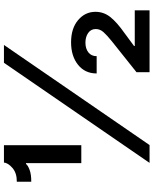

<svg xmlns="http://www.w3.org/2000/svg" viewBox="76 -843 767 959"><g transform="rotate(-90 459.5 -363.5)"><path d="M125.4 0 625.4 -727.3H714.5L214.5 0ZM213.8 -727.3V-340.9H124.3V-617.2H120Q113.3 -607.6 90.4 -599.1Q67.5 -590.6 31.2 -590.9V-663Q74.6 -662.6 100.1 -684.8Q125.7 -707 126.8 -727.3ZM578.5 0V-65.3L734 -189.3Q762.1 -212 778.1 -229.6Q794 -247.2 794 -268.8Q794 -293 774.3 -306.6Q754.6 -320.3 725.9 -320.3Q696.4 -320.3 677.4 -305.6Q658.4 -290.8 658.4 -264.2H572.1Q572.1 -322.8 615.6 -357.4Q659.1 -392 727.6 -392Q797.2 -392 838.6 -356.9Q880 -321.7 880 -270.2Q880 -229.4 854.4 -196.6Q828.8 -163.7 772.7 -124.3L709.2 -77.4V-73.9H887.4V0Z"/></g></svg>

Font: Inter UI Semi Bold
Style: Regular
Weight: 600
Designer: Rasmus Andersson
Foundry: rsms
Version: 3.2;8d6f07862